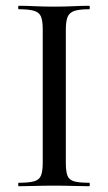

<svg xmlns="http://www.w3.org/2000/svg" viewBox="-20 -645 375 665"><path d="M208 -81Q208 -52 213.5 -37Q219 -22 236.5 -17Q254 -12 289 -12Q291 -12 291 -6Q291 0 289 0Q264 0 233.5 -1Q203 -2 167 -2Q132 -2 101 -1Q70 0 45 0Q43 0 43 -6Q43 -12 45 -12Q80 -12 98 -17Q116 -22 122 -37Q128 -52 128 -81V-544Q128 -573 122 -587.5Q116 -602 98 -607.5Q80 -613 45 -613Q43 -613 43 -619Q43 -625 45 -625Q70 -625 101 -623.5Q132 -622 167 -622Q203 -622 234 -623.5Q265 -625 289 -625Q291 -625 291 -619Q291 -613 289 -613Q254 -613 237 -607Q220 -601 214 -586Q208 -571 208 -542Z"/></svg>

Font: Cormorant Medium
Style: Regular
Weight: 500
Designer: Christian Thalmann (Catharsis Fonts)
Foundry: Catharsis Fonts
Version: Version 4.000